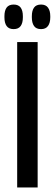

<svg xmlns="http://www.w3.org/2000/svg" viewBox="-26 -824 242 844"><path d="M139.5 0H49.5V-639H139.5ZM34 -696Q13 -696 3.2 -709.5Q-6.5 -723 -6.5 -747.5V-753Q-6.5 -777.5 3.2 -790.8Q13 -804 34 -804Q55 -804 64.8 -790.8Q74.5 -777.5 74.5 -753V-747.5Q74.5 -723 64.8 -709.5Q55 -696 34 -696ZM154.5 -696Q133 -696 123.5 -709.8Q114 -723.5 114 -747.5V-753Q114 -777 123.5 -790.5Q133 -804 154.5 -804Q175 -804 185 -790.5Q195 -777 195 -753V-747.5Q195 -723.5 185 -709.8Q175 -696 154.5 -696Z"/></svg>

Font: Anek Latin Condensed Medium
Style: Regular
Weight: 500
Width: 3
Designer: Yesha Goshar
Foundry: Ek Type
Version: Version 1.003